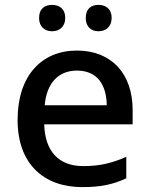

<svg xmlns="http://www.w3.org/2000/svg" viewBox="-20 -756 612 786"><path d="M140 -682C140 -646 164 -628 193 -628C222 -628 247 -646 247 -682C247 -721 222 -736 193 -736C164 -736 140 -721 140 -682ZM331 -682C331 -646 354 -628 383 -628C412 -628 437 -646 437 -682C437 -721 412 -736 383 -736C354 -736 331 -721 331 -682ZM295 -549C150 -549 52 -446 52 -265C52 -84 160 10 317 10C393 10 443 -1 497 -26V-114C440 -89 390 -76 321 -76C221 -76 164 -136 161 -247H523V-305C523 -455 436 -549 295 -549ZM295 -467C378 -467 416 -409 417 -325H163C171 -416 219 -467 295 -467Z"/></svg>

Font: Noto Sans Bassa Vah Medium
Style: Regular
Weight: 500
Designer: Monotype Design Team
Foundry: Monotype Imaging Inc.
Version: Version 2.002